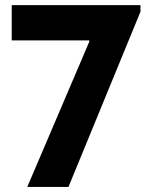

<svg xmlns="http://www.w3.org/2000/svg" viewBox="-20 -740 602 760"><path d="M87.9 0 333.5 -575.2V-580.1H26.4V-719.7H536.1V-693.8L251 0Z"/></svg>

Font: Reddit Mono ExtraBold
Style: Regular
Weight: 800
Monospace: yes
Designer: Stephen Hutchings
Foundry: Reddit
Version: Version 1.014